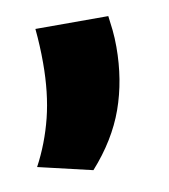

<svg xmlns="http://www.w3.org/2000/svg" viewBox="-46 -204 323 366"><g transform="rotate(-10 115.5 -21.0)"><path d="M45.1 -163.2H186.2Q188 -150.8 189.6 -135.6Q191.2 -120.3 191.2 -102.8Q191.2 -38.7 171.6 16.3Q152 71.2 107.3 121.1L2.6 96.6Q24.8 55.1 36.6 8.1Q48.3 -39 48.3 -97.1Q48.3 -114.6 47.5 -130.1Q46.8 -145.7 45.1 -163.2Z"/></g></svg>

Font: Anek Devanagari Medium
Style: Regular
Weight: 500
Designer: Kailash Malviya (Devanagari) & Yesha Goshar (Latin)
Foundry: Ek Type
Version: Version 1.003